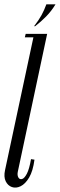

<svg xmlns="http://www.w3.org/2000/svg" viewBox="-31 -860 276 886"><path d="M-7.8 -74.6 126.6 -703.8H186.6L51.1 -67.2Q47.9 -50.9 53.9 -40.8Q59.9 -30.8 70.8 -33.9Q81.8 -37 93 -58.4Q104.2 -79.8 112.1 -125.6L128.1 -123.2Q121.1 -70.5 103.4 -40.7Q85.6 -10.9 64.2 -0.6Q42.9 9.8 24 3.2Q5.1 -3.4 -4.7 -23.6Q-14.5 -43.9 -7.8 -74.6ZM83.6 -687.8 87.6 -703.8H136.6L132.6 -687.8ZM131.2 -739H126.2Q148 -767.1 160.8 -790.4Q173.5 -813.8 182.9 -839.9H225.1Q205.8 -808.2 182.3 -784.4Q158.9 -760.5 131.2 -739Z"/></svg>

Font: Emberly Black
Style: Italic
Weight: 900
Italic angle: -12°
Designer: Rajesh Rajput
Foundry: Rajesh Rajput
Version: Version 1.000